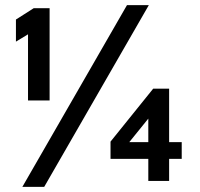

<svg xmlns="http://www.w3.org/2000/svg" viewBox="-20 -705 777 747"><path d="M89 -314V-617L103 -580L42 -543V-629L111 -673H173V-314ZM67 22 474 -685H559L152 22ZM557 -1V-87H410V-154L576 -360H638V-152H687V-87H638V-1ZM483 -152H557V-284L597 -293Z"/></svg>

Font: Maven Pro Medium
Style: Regular
Weight: 500
Designer: Joe Prince
Foundry: Joe Prince
Version: Version 2.103